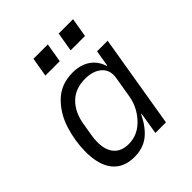

<svg xmlns="http://www.w3.org/2000/svg" viewBox="-200 -856 1001 1001"><g transform="rotate(-45 300.0 -355.5)"><path d="M383 0 403 -122H400Q368 -56 325 -22Q282 12 217 12Q139 12 97.5 -39Q56 -90 56 -188Q56 -265 80.5 -343.5Q105 -422 160 -475Q215 -528 300 -528Q357 -528 396 -502Q435 -476 451 -426H454L469 -516H547L461 0ZM365 -114Q411 -165 422 -232L441 -346Q450 -399 416.5 -429Q383 -459 323 -459Q251 -459 207 -415.5Q163 -372 151 -297L139 -225Q135 -201 135 -180Q135 -121 163 -89Q191 -57 244 -57Q314 -57 365 -114ZM313 -723 295 -617H189L207 -723ZM499 -723 481 -617H375L393 -723Z"/></g></svg>

Font: iA Writer Mono V
Style: Regular
Weight: 400
Italic angle: -9.5°
Designer: Mike Abbink, Paul van der Laan, Pieter van Rosmalen
Foundry: Bold Monday
Version: Version 2.000